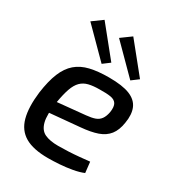

<svg xmlns="http://www.w3.org/2000/svg" viewBox="-180 -855 902 979"><g transform="rotate(30 271.0 -365.5)"><path d="M315 -500Q395 -500 438 -482.5Q481 -465 496 -429.5Q511 -394 502 -342Q495 -295 473 -267Q451 -239 412.5 -225.5Q374 -212 315 -207L75 -185L84 -252L309 -274Q341 -277 360.5 -284Q380 -291 391.5 -307Q403 -323 408 -350Q413 -384 403 -400Q393 -416 368.5 -420Q344 -424 305 -423Q267 -423 240.5 -416.5Q214 -410 196 -392Q178 -374 166.5 -341Q155 -308 146 -255Q134 -177 144.5 -136.5Q155 -96 185 -82Q215 -68 264 -68Q291 -68 323 -69.5Q355 -71 387 -74Q419 -77 446 -80L453 -17Q427 -6 390.5 0.5Q354 7 317 9.5Q280 12 250 12Q163 12 114.5 -16.5Q66 -45 50 -104.5Q34 -164 45 -255Q55 -328 74.5 -375.5Q94 -423 126 -450.5Q158 -478 204.5 -489Q251 -500 315 -500ZM317 -743 456 -571 416 -541 258 -700ZM148 -743 287 -571 247 -541 89 -700Z"/></g></svg>

Font: Exo 2 Medium
Style: Italic
Weight: 500
Italic angle: -8°
Designer: Natanael Gama
Foundry: Natanael Gama
Version: Version 2.010